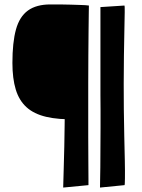

<svg xmlns="http://www.w3.org/2000/svg" viewBox="-20 -735 640 866"><path d="M324 -197Q244 -195 188.5 -208Q133 -221 99.5 -251.5Q66 -282 51 -331.5Q36 -381 36 -451Q36 -544 52 -602Q68 -660 106 -687.5Q144 -715 207 -715Q226 -715 250 -715Q274 -715 299.5 -714Q325 -713 346 -712.5Q367 -712 381 -710ZM265 111Q266 68 267.5 21Q269 -26 270 -74.5Q271 -123 271.5 -168.5Q272 -214 272.5 -252Q273 -290 273.5 -318Q274 -346 274 -359Q274 -394 273.5 -440Q273 -486 272 -532.5Q271 -579 270 -618Q269 -657 268.5 -681Q268 -705 268 -703L381 -710Q381 -712 380.5 -682Q380 -652 379.5 -600.5Q379 -549 378.5 -486Q378 -423 378 -357Q378 -305 378 -243Q378 -181 378 -120Q378 -59 378.5 -8.5Q379 42 379 72Q379 102 379 100ZM431 111Q432 65 432.5 19.5Q433 -26 433 -71.5Q433 -117 433.5 -159Q434 -201 433.5 -238Q433 -275 433 -306Q433 -337 433 -359Q433 -402 433 -437.5Q433 -473 433 -504Q433 -535 433 -566Q433 -597 433 -630.5Q433 -664 433 -703L541 -710Q543 -710 542.5 -680Q542 -650 541 -599Q540 -548 539 -485.5Q538 -423 538 -357Q538 -305 538.5 -243.5Q539 -182 540.5 -121.5Q542 -61 543 -11Q544 39 543.5 69.5Q543 100 542 100Z"/></svg>

Font: Truculenta ExtraBold
Style: Regular
Weight: 800
Version: Version 1.002